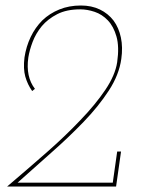

<svg xmlns="http://www.w3.org/2000/svg" viewBox="-20 -678 535 698"><path d="M44 -14Q104 -68 167 -123.5Q230 -179 284 -235Q338 -291 375.5 -348.5Q413 -406 421 -464Q427 -506 419.5 -541.5Q412 -577 393 -603Q373 -629 343 -643.5Q313 -658 274 -658Q231 -658 195.5 -643.5Q160 -629 134 -604Q108 -578 91.5 -543.5Q75 -509 69 -469Q64 -428 72 -399.5Q80 -371 97 -347L107 -355Q90 -377 84 -405.5Q78 -434 83 -469Q87 -495 98.5 -525.5Q110 -556 132 -583Q154 -609 188 -626.5Q222 -644 272 -644Q297 -644 324 -635Q351 -626 372 -604Q393 -582 403.5 -545Q414 -508 406 -452Q399 -405 363 -351.5Q327 -298 272 -241Q217 -183 148 -122.5Q79 -62 6 0H402L420 -127H406L390 -14Z"/></svg>

Font: Josefin Slab Thin
Style: Italic
Weight: 100
Italic angle: -12°
Designer: Santiago Orozco
Foundry: Typemade
Version: Version 2.000